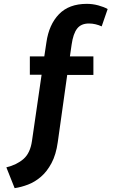

<svg xmlns="http://www.w3.org/2000/svg" viewBox="-20 -770 606 997"><path d="M280 -32Q271 33 247.5 77Q224 121 192.5 148Q161 175 125.5 188.5Q90 202 56 207L13 99Q67 86 102 55.5Q137 25 146 -38L196 -382H135V-477H210L221 -550Q234 -642 286 -696Q338 -750 431 -750Q461 -750 490.5 -742Q520 -734 539 -723L508 -633Q493 -640 476 -644Q459 -648 442 -648Q401 -648 380.5 -621.5Q360 -595 352 -539L343 -477H465V-381H329Z"/></svg>

Font: Mukta
Style: Bold
Weight: 700
Designer: Girish Dalvi and Yashodeep Gholap
Foundry: Ek Type
Version: Version 2.538;PS 1.002;hotconv 16.6.51;makeotf.lib2.5.65220;